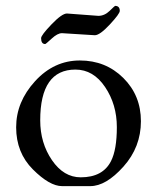

<svg xmlns="http://www.w3.org/2000/svg" viewBox="-20 -620 535 654"><path d="M303 -500 191 -507Q176 -507 156 -488.5Q136 -470 134 -470Q120 -470 120 -490Q120 -500 155.5 -537Q191 -574 208 -574L315 -566Q336 -566 353.5 -583Q371 -600 372 -600Q388 -600 388 -583Q388 -573 354 -536.5Q320 -500 303 -500ZM237 -383Q117 -383 117 -210Q117 -133 157 -74.5Q197 -16 255 -16Q330 -16 358 -71Q378 -110 378 -187Q378 -264 338 -323.5Q298 -383 237 -383ZM92 -43Q35 -100 35 -186.5Q35 -273 99.5 -343.5Q164 -414 252 -414Q340 -414 400 -354.5Q460 -295 460 -207Q460 -119 400.5 -52.5Q341 14 287.5 14Q234 14 191.5 14Q149 14 92 -43Z"/></svg>

Font: EB Garamond
Style: Regular
Weight: 400
Version: Version 0.012